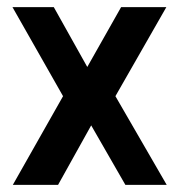

<svg xmlns="http://www.w3.org/2000/svg" viewBox="-20 -519 505 539"><path d="M131 -499 225 -331 320 -499H447L304 -249L448 0H332L236 -167L143 0H16L157 -249L15 -499Z"/></svg>

Font: Panefresco 800wt
Style: Regular
Weight: 800
Designer: Campivisivi
Foundry: Campivisivi & Chank Co
Version: Version 1.001